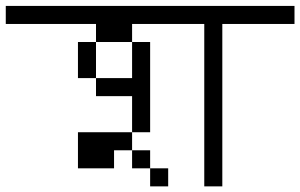

<svg xmlns="http://www.w3.org/2000/svg" viewBox="-20 -708 1040 665"><path d="M1000 -625H750V-62.5H687.5V-625H437.5V-562.5H312.5V-625H0V-687.5H1000ZM250 -250H437.5V-187.5H375V-125H250ZM250 -562.5H312.5V-437.5H250ZM312.5 -437.5H437.5V-562.5H500V-250H437.5V-375H312.5ZM437.5 -187.5H500V-125H437.5ZM500 -125H562.5V-62.5H500Z"/></svg>

Font: 寒蝉点阵体 16px
Style: Regular
Weight: 400
Designer: Designed by Warren2060
Foundry: ChillType
Version: Version 1.000